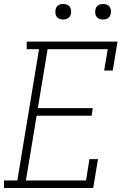

<svg xmlns="http://www.w3.org/2000/svg" viewBox="-27 -944 647 964"><path d="M-7 0V-38H60L169 -697H107V-735H563L539 -590H496L514 -697H212L163 -401H439L433 -363H157L103 -38H405L422 -145H465L441 0ZM490 -846Q481 -846 472.5 -849Q464 -852 458.5 -859Q453 -866 451.5 -875.5Q450 -885 452 -895Q453 -901 456 -907Q459 -913 465 -917Q471 -921 477.5 -922.5Q484 -924 490 -924Q500 -924 508.5 -921Q517 -918 522.5 -911Q528 -904 529.5 -894.5Q531 -885 529 -875Q528 -869 524.5 -863Q521 -857 515.5 -853Q510 -849 503.5 -847.5Q497 -846 490 -846ZM290 -846Q281 -846 272.5 -849Q264 -852 258.5 -859Q253 -866 251.5 -875.5Q250 -885 252 -895Q253 -901 256 -907Q259 -913 265 -917Q271 -921 277.5 -922.5Q284 -924 290 -924Q300 -924 308.5 -921Q317 -918 322.5 -911Q328 -904 329.5 -894.5Q331 -885 329 -875Q328 -869 324.5 -863Q321 -857 315.5 -853Q310 -849 303.5 -847.5Q297 -846 290 -846Z"/></svg>

Font: Iosevka Slab XLtExObl
Style: Regular
Weight: 200
Width: 7
Italic angle: -9°
Monospace: yes
Designer: Belleve Invis
Foundry: Belleve Invis
Version: Version 11.1.1; ttfautohint (v1.8.3)